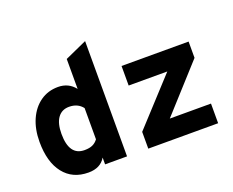

<svg xmlns="http://www.w3.org/2000/svg" viewBox="-117 -920 1372 1130"><g transform="rotate(-20 569.0 -355.0)"><path d="M261 12Q161.5 12 106 -58.8Q50.5 -129.5 50.5 -256Q50.5 -335 77.2 -395.2Q104 -455.5 151.8 -489.2Q199.5 -523 262.5 -523Q328.5 -523 368 -472.5V-660L505.5 -722V0H368V-42.5Q336 12 261 12ZM284 -120Q314.5 -120 334.2 -129Q354 -138 368 -157V-352.5Q338 -391 284 -391Q238 -391 213 -356.2Q188 -321.5 188 -256Q188 -120 284 -120ZM638.5 0V-105L899 -388.5H657V-511H1077V-409L818 -123H1076V0Z"/></g></svg>

Font: Overpass ExtraBold
Style: Regular
Weight: 800
Designer: Delve Withrington, Dave Bailey, Thomas Jockin
Foundry: Delve Fonts LLC
Version: Version 4.000; ttfautohint (v1.8.3)